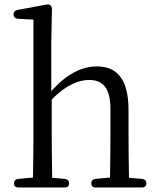

<svg xmlns="http://www.w3.org/2000/svg" viewBox="-20 -826 702 850"><path d="M42 -14C42 -2 49 4 62 4H266C279 4 286 -3 286 -14C286 -25 279 -33 267 -34L211 -39C210 -95 209 -174 209 -228V-385C273 -452 331 -472 375 -472C434 -472 469 -438 469 -342V-228C469 -173 468 -95 467 -40L403 -34C391 -33 384 -25 384 -14C384 -3 391 4 404 4H608C621 4 628 -3 628 -14C628 -25 621 -33 609 -34L551 -39C550 -94 549 -173 549 -228V-339C549 -479 495 -532 409 -532C342 -532 275 -499 207 -422V-640L210 -783C210 -793 208 -799 203 -803C198 -807 191 -807 181 -805L58 -782C46 -780 40 -773 40 -762C40 -751 47 -744 59 -743L128 -739V-228C128 -175 127 -95 126 -40L61 -34C49 -33 42 -25 42 -14Z"/></svg>

Font: 寒蝉锦书宋
Style: Regular
Weight: 400
Designer: 寒蝉锦书宋{Warren} 思源宋体{Ryoko NISHIZUKA 西塚涼子 (kana & ideographs); Frank Grießhammer (Latin, Greek & Cyrillic); Wenlong ZHANG 
Foundry: Adobe & ChillType
Version: Version 2.000;Glyphs 3.1.1 (3135)